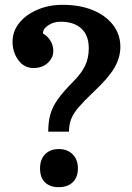

<svg xmlns="http://www.w3.org/2000/svg" viewBox="-20 -751 546 796"><path d="M266 -205H180Q180 -246 189 -277.5Q198 -309 220.5 -340.5Q243 -372 283 -412Q318 -447 333 -479Q348 -511 348 -551Q348 -603.8 317.5 -632.4Q287 -661 231 -661Q203 -661 180.5 -646.5Q158 -632 158 -612Q178 -601 189.5 -581.5Q201 -562 201 -540Q201 -512 178.5 -490.5Q156 -469 118 -469Q80.3 -469 56.2 -501.5Q32 -534 32 -578Q32 -621 59.5 -655.5Q87 -690 134.5 -710.5Q182 -731 240 -731Q310.9 -731 364.6 -709Q418.4 -687 448.7 -647.5Q479 -608 479 -557Q479 -512 454 -469.5Q429 -427 368 -370Q330 -334 307.5 -308Q285 -282 275.5 -258.5Q266 -235 266 -205ZM146 -52.5Q146 -90 167 -111.5Q188 -133 224 -133Q260 -133 281.5 -111Q303 -89 303 -53Q303 -16.5 282 4.2Q261 25 223 25Q187 25 166.5 5Q146 -15 146 -52.5Z"/></svg>

Font: Domine
Style: Regular
Weight: 400
Designer: Pablo Impallari, Rodrigo Fuenzalida, Brenda Gallo
Foundry: Pablo Impallari, Rodrigo Fuenzalida, Brenda Gallo
Version: Version 2.000;September 19, 2022;FontCreator 14.0.0.2877 64-